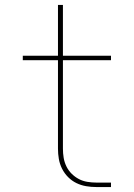

<svg xmlns="http://www.w3.org/2000/svg" viewBox="-20 -755 540 775"><path d="M369 0Q348 0 327.5 -3.5Q307 -7 288.5 -16Q270 -25 255 -40Q240 -55 230.5 -74Q221 -93 217.5 -113.5Q214 -134 214 -155V-512H72V-530H214V-735H234V-530H428V-512H234V-155Q234 -136 237 -118Q240 -100 248 -83.5Q256 -67 269 -54Q282 -41 298 -32.5Q314 -24 332.5 -21Q351 -18 369 -18H428V0Z"/></svg>

Font: iosevka_custom_sans_ss08 Thin
Style: Regular
Weight: 100
Designer: Belleve Invis
Foundry: Belleve Invis
Version: Version 10.3.0; ttfautohint (v1.8.3)